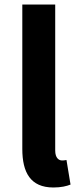

<svg xmlns="http://www.w3.org/2000/svg" viewBox="-20 -818 355 852"><path d="M217 14C251 14 276 8 293 1L275 -108C265 -106 261 -106 255 -106C241 -106 225 -117 225 -150V-798H79V-157C79 -53 115 14 217 14Z"/></svg>

Font: Genne Gothic Bold
Style: Regular
Weight: 700
Designer: Ryoko NISHIZUKA (kana & ideographs); Paul D. Hunt (Latin, Greek & Cyrillic); Wenlong ZHANG (bopomofo); Sandoll Communica
Foundry: Adobe Systems Incorporated
Version: Version 1.004;PS 1.004;hotconv 16.6.51;makeotf.lib2.5.65220